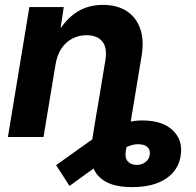

<svg xmlns="http://www.w3.org/2000/svg" viewBox="-20 -558 798 782"><path d="M518.6 204.1Q449.7 204.1 410.4 181.9Q371.1 159.7 357.7 119.6Q344.2 79.6 353 26.4L374.5 -105.5H519.5L492.2 59.1Q487.8 85.9 501.2 99.9Q514.6 113.8 536.6 113.8Q557.1 113.8 572 102.5Q586.9 91.3 589.8 72.8Q592.8 55.2 582.8 43.2Q572.8 31.2 549.3 29.8Q534.2 28.3 517.8 32.7Q501.5 37.1 480 48.3Q458.5 59.6 428.2 79.6L263.2 199.2L208.5 114.7L367.2 1.5Q408.2 -28.3 458.5 -47.9Q508.8 -67.4 559.6 -67.4Q642.6 -67.4 684.3 -26.6Q726.1 14.2 715.8 77.1Q706.1 136.7 654.8 170.4Q603.5 204.1 518.6 204.1ZM206.1 -294.9 157.2 0H12.2L99.6 -529.3H239.7L219.2 -394L200.7 -398.4Q234.9 -466.8 283.4 -502.4Q332 -538.1 399.4 -538.1Q457 -538.1 496.1 -512.7Q535.2 -487.3 551.3 -440.4Q567.4 -393.6 556.6 -329.1L502 0H357.4L409.2 -312.5Q417.5 -364.3 396.5 -389.4Q375.5 -414.6 332.5 -414.6Q300.8 -414.6 274.2 -400.6Q247.6 -386.7 230 -360.1Q212.4 -333.5 206.1 -294.9Z"/></svg>

Font: Inter 24pt
Style: Bold Italic
Weight: 700
Italic angle: -9.3988°
Version: Version 4.001;git-66647c0bb